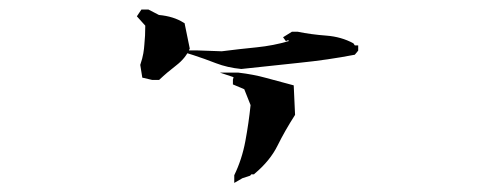

<svg xmlns="http://www.w3.org/2000/svg" viewBox="-20 -395 1040 413"><path d="M483.9 -1.5V-18.1Q500.5 -52.2 507.8 -91.6Q515.1 -130.9 519 -168.9L505.4 -203.1L481 -213.4V-223.6L482.4 -229L453.1 -238.8H492.7Q525.4 -234.9 552 -227.5Q578.6 -220.2 611.8 -211.4L614.7 -147.9Q592.8 -113.8 577.1 -82Q561 -49.3 527.8 -21.5L526.4 -20H520.5L518.1 -17.1L501.5 -11.7ZM297.9 -374.5H299.3L321.8 -362.8Q353.5 -359.9 375 -346.2L377 -345.2L388.2 -290.5Q379.4 -270 359.4 -254.6Q339.4 -239.3 322.3 -223.1H307.1L286.1 -228L281.7 -255.4Q286.6 -270 288.3 -280.3Q290 -290.5 290.5 -298.8Q292.5 -317.9 292.5 -339.8L274.4 -359.9L284.2 -374.5ZM601.1 -308.1H597.7L595.2 -306.2L588.9 -314.9L607.9 -326.7H620.6Q649.4 -320.8 681.9 -318.4Q714.4 -315.9 740.2 -301.8L743.2 -297.4H750.5V-286.1L743.2 -277.3Q685.5 -266.1 622.8 -259.8Q560.1 -253.4 499 -246.6Q469.2 -249.5 444.6 -259Q419.9 -268.6 396 -276.4L363.3 -286.6H403.3L457 -284.7Q495.6 -289.6 532 -293.2Q568.4 -296.9 601.1 -306.6Z"/></svg>

Font: Bakudai
Style: Medium
Weight: 500
Version: Version 1.48